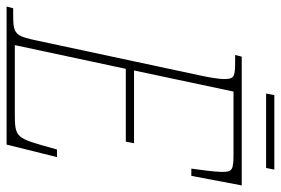

<svg xmlns="http://www.w3.org/2000/svg" viewBox="-174 -698 853 583"><g transform="rotate(90 252.5 -406.5)"><path d="M245 -788H471L476 -813H250ZM-19 0H400L438 -153H415L402 -107C379 -28 373 -25 305 -25H98L170 -362H391L396 -387H175L239 -689H426C478 -689 483 -686 483 -653C483 -633 476 -582 473 -561H495L524 -714H133L128 -694H147C196 -694 201 -691 201 -659C201 -647 197 -619 190 -587L85 -96C70 -24 65 -20 3 -20H-14Z"/></g></svg>

Font: Noto Serif Condensed Thin
Style: Italic
Weight: 100
Width: 3
Italic angle: -12°
Designer: Monotype Design Team
Foundry: Monotype Imaging Inc.
Version: Version 2.013